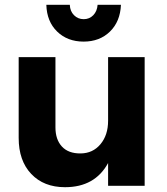

<svg xmlns="http://www.w3.org/2000/svg" viewBox="-20 -777 700 803"><path d="M585 -538.1V0H432.1V-95.2Q377 5.9 252 5.9Q163.1 5.9 110.6 -49.6Q58.1 -105 58.1 -200.2V-538.1H211.9V-244.1Q211.9 -193.4 239 -164.1Q266.1 -134.8 317.1 -135.3Q368.2 -135.7 400.1 -173.8Q432.1 -211.9 432.1 -272V-538.1ZM388.2 -756.8H485.8Q482.9 -687 439.9 -645Q397 -603 329.6 -603Q262.2 -603 219 -645Q175.8 -687 173.8 -756.8H272Q272.9 -730 289.6 -713.4Q306.2 -696.8 330.1 -696.8Q354 -696.8 370.1 -713.4Q386.2 -730 388.2 -756.8Z"/></svg>

Font: Montserrat-SemiBold
Style: Regular
Weight: 600
Designer: Julieta Ulanovsky
Foundry: Julieta Ulanovsky
Version: Version 6.001